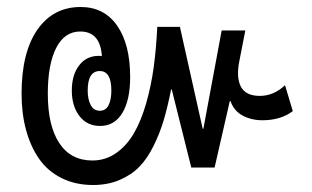

<svg xmlns="http://www.w3.org/2000/svg" viewBox="-20 -552 881 543"><path d="M243.2 -28.8Q192.9 -28.8 153.6 -48.6Q114.3 -68.4 90.1 -103.5Q65.9 -138.7 53.5 -185.1Q41 -231.4 41 -287.1Q41 -403.8 85.7 -468Q130.4 -532.2 208 -532.2Q274.4 -532.2 311.3 -479.5Q348.1 -426.8 348.1 -334Q348.1 -269 325.9 -232.4Q303.7 -195.8 263.2 -195.8Q226.1 -195.8 204.6 -223.9Q183.1 -252 183.1 -295.9Q183.1 -340.3 203.9 -367.2Q224.6 -394 258.8 -394Q265.1 -394 268.1 -393.1Q263.7 -462.9 207 -462.9Q162.6 -462.9 138.9 -416.5Q115.2 -370.1 115.2 -287.1Q115.2 -196.3 147.7 -147.2Q180.2 -98.1 241.2 -98.1Q278.8 -98.1 308.8 -119.4Q338.9 -140.6 359.1 -175.8Q379.4 -210.9 393.6 -260.5Q407.7 -310.1 414.8 -362.8Q421.9 -415.5 424.8 -476.1H488.8L553.2 -188H555.2L606.9 -465.8H673.8L657.2 -380.9Q647.5 -333.5 661.1 -307.1Q674.8 -280.8 714.8 -280.8Q753.9 -280.8 786.1 -311L808.1 -237.8Q773.9 -211.9 722.2 -211.9Q690.9 -211.9 666.3 -225.1Q641.6 -238.3 631.8 -266.1H629.9L586.9 -78.1H521L465.8 -298.8H463.9Q454.1 -250 443.4 -213.4Q432.6 -176.8 414.8 -140.4Q397 -104 374.5 -80.8Q352.1 -57.6 318.6 -43.2Q285.2 -28.8 243.2 -28.8ZM294.9 -295.9Q294.9 -351.1 262.2 -351.1Q228 -351.1 228 -295.9Q228 -271 236.6 -254.9Q245.1 -238.8 262.2 -238.8Q279.3 -238.8 287.1 -254.6Q294.9 -270.5 294.9 -295.9Z"/></svg>

Font: Noto Sans Thai Looped ExtraCond
Style: Regular
Weight: 400
Width: 2
Designer: Sasikarn Vongin, Ben Mitchell
Foundry: The Fontpad Ltd
Version: Version 1.00